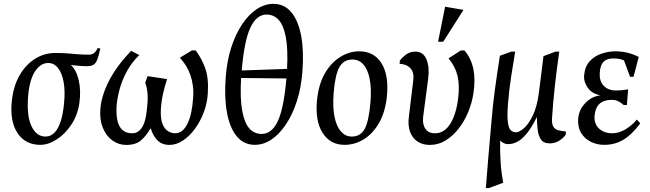

<svg xmlns="http://www.w3.org/2000/svg" viewBox="-20 -721 3285 971"><path d="M184 11.5Q107.9 11.5 68.2 -48.6Q28.6 -108.8 40.1 -214Q48.8 -289 80.5 -342.6Q112.2 -396.1 158.8 -424.6Q205.4 -453.1 259.4 -453.1Q294.6 -453.1 320 -451.1Q345.4 -449.1 371.1 -446.8Q396.9 -444.6 431.4 -444.6Q444.7 -444.6 455.4 -452.7Q466 -460.8 473.5 -477.6L487.4 -476Q479.2 -437.1 471.3 -418Q463.3 -398.8 450.8 -392.4Q438.3 -386.1 416 -386.1Q402.5 -386.1 380.9 -387.9Q359.3 -389.7 338.3 -392.4Q366.2 -367.2 378.2 -315Q390.2 -262.8 381.4 -200Q372.5 -137.4 340.1 -89.7Q307.8 -42 265.8 -15.3Q223.9 11.5 184 11.5ZM210 -30.4Q236 -30.4 255.1 -49.6Q274.3 -68.9 286.8 -107Q299.2 -145.1 304.1 -200.9Q310 -260.9 301.8 -306Q293.6 -351.1 273.6 -376.8Q253.6 -402.4 223.6 -402.4Q185.8 -402.4 158.2 -361.5Q130.5 -320.5 123 -243.5Q113.3 -140.5 138.1 -85.5Q162.9 -30.4 210 -30.4Z M618.9 12Q579.7 12 548.4 -10.7Q517.1 -33.3 500.1 -74.7Q483 -116.2 487.6 -171.9Q493.3 -237.3 530.6 -311Q567.9 -384.7 642.9 -463.9L684.4 -442.5Q645 -404.4 620.7 -358.7Q596.4 -313.1 584.7 -269Q573 -224.9 570 -190Q566.8 -145 573.5 -113Q580.2 -81 598.7 -64Q617.1 -46.9 648.5 -46.9Q668 -46.9 682.6 -58.5Q697.1 -70.1 706.9 -93.3Q716.6 -116.5 721 -152Q725 -183.7 726.5 -209.3Q727.9 -234.9 725.2 -257.9Q722.6 -281 714.5 -303L726.5 -336L824.9 -321Q813.2 -285 804.7 -248Q796.3 -211 793.5 -167Q791.4 -121 801.7 -94.8Q812 -68.6 829.7 -57.7Q847.4 -46.9 865 -46.9Q904.5 -46.9 928 -95.3Q951.6 -143.7 956.5 -225.1Q959.3 -259.6 955.3 -288.4Q951.2 -317.3 942.6 -342.2Q934 -367 920.6 -388.6Q907.1 -410.3 889.5 -429L950.4 -466H969.5Q999.7 -426.3 1017.8 -376Q1036 -325.7 1030.9 -249.1Q1028.3 -200.4 1010.9 -154Q993.5 -107.5 965.9 -69.8Q938.3 -32 904.9 -10Q871.5 12 836 12Q801.2 12 778.1 -9.4Q755 -30.9 741.9 -72.8Q719.3 -33.5 692.7 -10.8Q666.1 12 618.9 12Z M1268.9 11.5Q1213 11.5 1177.3 -31.7Q1141.6 -75 1127.7 -152.2Q1113.7 -229.5 1121.5 -330.5Q1127.5 -412.8 1149.4 -480.8Q1171.4 -548.8 1204.6 -598.2Q1237.7 -647.7 1278.1 -674.6Q1318.4 -701.5 1362.4 -701.5Q1418.5 -701.5 1453.9 -658.3Q1489.3 -615 1503.3 -538.2Q1517.4 -461.3 1509.4 -359.5Q1503.2 -277.2 1481.2 -209.2Q1459.3 -141.2 1426 -91.8Q1392.8 -42.3 1352.8 -15.4Q1312.9 11.5 1268.9 11.5ZM1303 -43.6Q1355.1 -43.6 1385.4 -109.3Q1415.7 -175.1 1428.4 -324.2L1199.3 -326.6Q1193.5 -223.9 1204.7 -161.7Q1216 -99.4 1241 -71.5Q1266.1 -43.6 1303 -43.6ZM1202.5 -364.6 1431.7 -372.6Q1436.9 -472.6 1425.6 -532.7Q1414.3 -592.7 1389.5 -620.1Q1364.8 -647.4 1328 -647.4Q1277.1 -647.4 1246.1 -580.8Q1215.1 -514.3 1202.5 -364.6Z M1722.4 11.5Q1650.3 11.5 1611.8 -48.5Q1573.2 -108.6 1583.1 -213.6Q1591.1 -294.4 1622.7 -349.3Q1654.3 -404.2 1700.5 -432.8Q1746.7 -461.5 1796.4 -461.5Q1871.3 -461.5 1909.1 -401.6Q1946.8 -341.6 1937 -236.4Q1929.1 -156.4 1898 -101.1Q1866.9 -45.8 1820.8 -17.2Q1774.7 11.5 1722.4 11.5ZM1758.5 -30.4Q1803.3 -30.4 1824.4 -69.2Q1845.5 -107.9 1853.5 -204.4Q1859.1 -274.4 1849.5 -322.4Q1839.8 -370.3 1817.6 -395.1Q1795.3 -420 1762.9 -420Q1717.9 -420 1696.2 -381.3Q1674.5 -342.7 1667 -246.4Q1662 -176 1672.2 -127.9Q1682.5 -79.9 1705 -55.1Q1727.5 -30.4 1758.5 -30.4Z M2154 12Q2118 12 2092.1 -4.9Q2066.1 -21.7 2053.9 -54.2Q2041.8 -86.6 2048 -132.5L2070 -315.1Q2075 -354.1 2056 -375.3Q2036.9 -396.5 2001 -398.5L2002 -414.5Q2016 -432.7 2035.3 -446.4Q2054.7 -460 2080.4 -460Q2120.7 -460 2136.9 -420.6Q2153.1 -381.1 2145.5 -324.1L2119.9 -129.9Q2115.9 -91.9 2131.5 -69.4Q2147.2 -46.9 2179.5 -46.9Q2203.9 -46.9 2223.6 -59.6Q2243.3 -72.3 2257.9 -96.2Q2272.5 -120 2282.4 -152.5Q2292.3 -185 2297.1 -224.5Q2304.9 -288.9 2294.2 -336Q2283.4 -383.2 2248.5 -425.9L2310.4 -465.9H2328.9Q2362.8 -425.9 2373.9 -372.1Q2385 -318.3 2374 -247.6Q2366.6 -199.4 2347.4 -153.3Q2328.3 -107.3 2299 -70Q2269.8 -32.8 2233.1 -10.4Q2196.4 12 2154 12ZM2195.5 -510.1 2231.1 -687 2324 -671 2221.6 -510.1Z M2437.1 230Q2442.5 161 2448.6 86.5Q2454.8 11.9 2461.2 -58.2Q2467.6 -128.3 2472.6 -183.5Q2476.9 -221.8 2481.7 -259.6Q2486.5 -297.4 2493.2 -341.2Q2499.9 -385 2508.1 -439L2566.5 -460H2585.4Q2575 -398 2564.5 -329.9Q2554 -261.9 2548.9 -194.1Q2544.3 -134.5 2548.2 -103.7Q2552.1 -72.9 2563 -62.4Q2573.8 -51.9 2589.5 -51.9Q2605 -51.9 2628.9 -72Q2652.7 -92.1 2674.5 -136.8Q2696.2 -181.5 2705.6 -254L2728.5 -437L2789.5 -460H2808.4Q2796.4 -378 2786.5 -289.7Q2776.7 -201.5 2771.9 -125.5Q2769.9 -96.2 2777.6 -81.9Q2785.4 -67.6 2801.8 -62.8Q2818.3 -58 2842 -56L2841.4 -40Q2828.4 -22 2807.4 -9Q2786.3 4.1 2760 4.1Q2728.6 4.1 2715.2 -16.4Q2701.8 -36.9 2698.7 -68.1Q2695.5 -99.4 2695.3 -129.5Q2667.8 -74.4 2642.9 -44.6Q2618 -14.9 2595.2 -3.5Q2572.4 7.9 2550 7.9Q2537.5 7.9 2527.4 2.9Q2517.3 -2.1 2509.3 -10.6Q2508.4 49.7 2511.8 101.1Q2515.3 152.4 2525 203.1L2453 230Z M3034.9 11.5Q2999.6 11.5 2968.4 -3.6Q2937.3 -18.7 2919.1 -48.4Q2900.9 -78.1 2904.1 -122.1Q2907.9 -164.9 2939.1 -198.8Q2970.3 -232.7 3016.6 -239.2Q2974.9 -246.1 2953.4 -276.1Q2932 -306 2933.7 -336.2Q2937.3 -384.4 2962.4 -411.4Q2987.4 -438.4 3022.9 -449.9Q3058.4 -461.5 3091.9 -461.5Q3125.6 -461.5 3154.8 -454Q3184.1 -446.5 3210.4 -432.9L3183.8 -332.5H3166.4L3135.8 -415.4Q3129.2 -419 3115 -422.2Q3100.8 -425.4 3081.7 -425.4Q3048.5 -425.4 3032 -408.4Q3015.5 -391.4 3013.3 -354.2Q3011 -326.7 3020.1 -306.4Q3029.3 -286.1 3048.7 -274.8Q3068 -263.4 3095 -263.4Q3109.2 -263.4 3124.3 -264.7Q3139.3 -266 3156.7 -269L3150.3 -190H3134Q3122.1 -201 3107.6 -208.6Q3093.2 -216.3 3072.5 -216.1Q3032.9 -215.9 3011.4 -195.4Q2989.8 -175 2986.6 -131.6Q2985.1 -108 2995.2 -89Q3005.4 -70 3026.6 -58.5Q3047.8 -47 3076.7 -47Q3109.9 -47 3143.3 -67Q3176.6 -86.9 3200.5 -116.5L3218 -97.1Q3176.8 -41.3 3133.8 -14.9Q3090.7 11.5 3034.9 11.5Z"/></svg>

Font: Ancizar Serif Light
Style: Italic
Weight: 300
Italic angle: -4°
Designer: Cesar Puertas, Viviana Monsalve, Julian Moncada, Julian Prieto, Jose Castro, Felipe Aragon, Mariel Hernandez, Sara Alarc
Version: Version 8.100